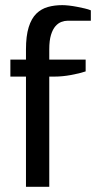

<svg xmlns="http://www.w3.org/2000/svg" viewBox="-20 -720 370 740"><path d="M20 -424.8V-490.2H80.1V-529.8Q80.1 -581.5 90.6 -615.2Q101.1 -648.9 120.1 -667.5Q139.2 -686 164.6 -693.1Q189.9 -700.2 220.2 -700.2Q231.4 -700.2 246.3 -698.5Q261.2 -696.8 276.6 -693.8Q292 -690.9 306.4 -687.5Q320.8 -684.1 330.1 -680.2V-640.1H240.2Q229 -640.1 216.6 -635.5Q204.1 -630.9 193.6 -618.9Q183.1 -606.9 176.5 -585.4Q169.9 -564 169.9 -529.8V-490.2H310.1V-444.8Q287.1 -437 253.7 -430.9Q220.2 -424.8 189.9 -424.8H169.9V0H80.1V-424.8Z"/></svg>

Font: 
Style: .
Weight: 400
Designer: Jovanny Lemonad
Foundry: Jovanny Lemonad
Version: Version 1.002